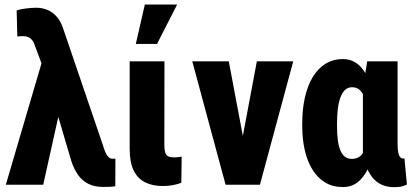

<svg xmlns="http://www.w3.org/2000/svg" viewBox="-20 -791 1773 822"><path d="M238.3 -329.6 165 0H4.9L164.6 -543.5L264.6 -542ZM133.8 -757.8Q155.8 -757.8 173.8 -752Q191.9 -746.1 206.3 -735.1Q220.7 -724.1 231.4 -708.5Q242.2 -692.9 249 -672.9L421.4 -167Q425.3 -153.3 430.7 -140.6Q436 -127.9 443.6 -119.6Q451.2 -111.3 461.9 -111.3Q465.8 -111.3 468.3 -111.6Q470.7 -111.8 474.1 -111.8L473.6 6.3Q462.4 8.3 450.2 8.8Q438 9.3 420.9 9.3Q383.8 9.3 356.9 -4.6Q330.1 -18.6 313 -43.7Q295.9 -68.8 285.2 -102.1L177.2 -467.8L130.4 -592.8Q126 -608.4 118.4 -618.2Q110.8 -627.9 101.3 -632.1Q91.8 -636.2 80.6 -636.2Q73.7 -636.2 68.4 -636Q63 -635.7 54.2 -634.8L51.3 -746.6Q68.4 -752 92 -754.9Q115.7 -757.8 133.8 -757.8Z M535.2 -528.3H684.1L683.6 -171.4Q683.6 -149.9 687.3 -138.2Q690.9 -126.5 700 -121.8Q709 -117.2 725.1 -117.2Q735.8 -117.2 743.7 -118.2Q751.5 -119.1 757.8 -120.6L756.3 -8.3Q739.3 -2 720.2 1.7Q701.2 5.4 676.8 5.4Q632.8 5.4 600.8 -10.7Q568.8 -26.9 552 -61.8Q535.2 -96.7 535.2 -153.3ZM561.5 -603 600.1 -771.5H738.3L652.3 -603Z M1001 -109.4 1079.6 -528.3H1235.4L1092.8 0H1000.5ZM959.5 -528.3 1038.6 -108.9V0H945.8L803.2 -528.3Z M1273.9 -251.5V-261.7Q1273.9 -322.8 1285.2 -373Q1296.4 -423.3 1318.6 -460.4Q1340.8 -497.6 1373.3 -517.8Q1405.8 -538.1 1448.7 -538.1Q1477.5 -538.1 1500.2 -524.4Q1522.9 -510.7 1539.1 -485.8Q1555.2 -460.9 1566.9 -426.8Q1578.6 -392.6 1586.2 -351.1Q1593.8 -309.6 1598.1 -263.7V-249Q1592.3 -194.8 1581.5 -147.7Q1570.8 -100.6 1553.5 -65.2Q1536.1 -29.8 1510 -10Q1483.9 9.8 1447.8 9.8Q1404.8 9.8 1372.6 -9.5Q1340.3 -28.8 1318.4 -63.7Q1296.4 -98.6 1285.2 -146.5Q1273.9 -194.3 1273.9 -251.5ZM1422.9 -261.7V-251.5Q1422.9 -221.2 1425.8 -195.3Q1428.7 -169.4 1435.8 -150.6Q1442.9 -131.8 1455.1 -121.3Q1467.3 -110.8 1486.3 -110.8Q1505.4 -110.8 1518.1 -119.6Q1530.8 -128.4 1538.8 -145Q1546.9 -161.6 1551 -185.1Q1555.2 -208.5 1556.6 -237.3V-273.9Q1555.7 -306.6 1551.3 -333.3Q1546.9 -359.9 1538.6 -378.7Q1530.3 -397.5 1517.8 -407.5Q1505.4 -417.5 1487.3 -417.5Q1468.8 -417.5 1456.5 -405.3Q1444.3 -393.1 1436.8 -371.8Q1429.2 -350.6 1426 -322.5Q1422.9 -294.4 1422.9 -261.7ZM1552.2 -528.3H1682.1V-176.3Q1682.1 -157.7 1683.8 -145.8Q1685.5 -133.8 1688.5 -126.2Q1691.4 -118.7 1696 -115.5Q1700.7 -112.3 1707 -112.3Q1709 -112.3 1710 -112.8Q1710.9 -113.3 1711.4 -113.8L1722.2 -1Q1708 5.9 1695.3 8.1Q1682.6 10.3 1667 10.3Q1640.1 10.3 1618.2 1.5Q1596.2 -7.3 1579.3 -25.6Q1562.5 -43.9 1550.8 -71.8Q1539.1 -99.6 1533.7 -137.7V-416Z"/></svg>

Font: Roboto Condensed ExtraBold
Style: Regular
Weight: 800
Designer: Christian Robertson
Foundry: Google
Version: Version 3.008; 2023